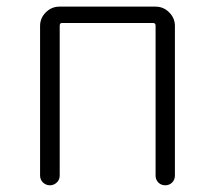

<svg xmlns="http://www.w3.org/2000/svg" viewBox="-20 -553 642 573"><path d="M99.6 -29.3V-475.6Q99.6 -499 116.7 -516.1Q133.8 -533.2 157.2 -533.2H444.3Q467.8 -533.2 484.9 -516.1Q502 -499 502 -475.6V-29.3Q502 -16.6 493.7 -8.3Q485.4 0 473.1 0Q460.9 0 452.6 -8.3Q444.3 -16.6 444.3 -29.3V-476.6Q444.3 -484.4 436.5 -484.4H165Q158.2 -484.4 158.2 -476.6V-29.3Q158.2 -16.6 149.4 -8.3Q140.6 0 128.9 0Q117.2 0 108.4 -8.3Q99.6 -16.6 99.6 -29.3Z"/></svg>

Font: irohamaru Light
Style: Regular
Weight: 200
Designer: [Source Han Sans]
Ryoko NISHIZUKA  (kana & ideographs); Paul D. Hunt (Latin, Greek & Cyrillic); Wenlong ZHANG  (bopomofo
Version: Version 1.01